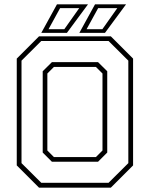

<svg xmlns="http://www.w3.org/2000/svg" viewBox="-20 -868 693 888"><path d="M160.5 0 57.5 -103V-597L160.5 -700H492.5L595.5 -597V-103L492.5 0ZM229.5 -141.5H423.5L454 -172V-528L423.5 -558.5H229.5L199 -528V-172ZM171 -22.5H482L573.5 -113.5V-587.5L482 -678.5H171L79.5 -587.5V-113.5ZM220 -120 177.5 -162.5V-538.5L220 -580.5H433.5L476 -538.5V-162.5L433.5 -120ZM347 -716 419.5 -848H563L465.5 -716ZM204.5 -733H277.5L346.5 -830.5H258ZM171 -716 243.5 -848H387L289.5 -716ZM380.5 -733H453.5L522.5 -830.5H434Z"/></svg>

Font: Tourney Thin ExtraLight
Style: Regular
Weight: 250
Version: Version 1.015